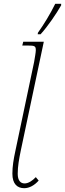

<svg xmlns="http://www.w3.org/2000/svg" viewBox="-20 -979 341 1008"><path d="M178 -799H193C232 -842 276 -907 301 -951V-959H270C243 -904 209 -849 179 -807ZM107 9C134 9 161 -6 183 -31L168 -49C150 -30 129 -16 109 -16C88 -16 73 -31 73 -67C73 -105 80 -144 89 -188L210 -760H102L97 -740H125C163 -740 168 -737 168 -715C168 -705 163 -676 159 -653L61 -188C51 -142 45 -105 45 -67C45 -13 71 9 107 9Z"/></svg>

Font: Noto Serif Condensed Thin
Style: Italic
Weight: 100
Width: 3
Italic angle: -12°
Designer: Monotype Design Team
Foundry: Monotype Imaging Inc.
Version: Version 2.013